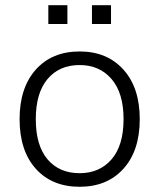

<svg xmlns="http://www.w3.org/2000/svg" viewBox="-20 -707 610 735"><path d="M55 0ZM55 0ZM285 8Q179 8 117 -61Q55 -130 55 -251Q55 -371 117 -440.5Q179 -510 285 -510Q390 -510 452.5 -440.5Q515 -371 515 -251Q515 -130 452.5 -61Q390 8 285 8ZM285 -44Q361 -44 407 -97Q453 -150 453 -251Q453 -351 407 -404.5Q361 -458 285 -458Q207 -458 162 -404.5Q117 -351 117 -251Q117 -150 162 -97Q207 -44 285 -44ZM332 -615V-687H405V-615ZM165 -615V-687H238V-615Z"/></svg>

Font: Winston Light
Style: Regular
Weight: 300
Designer: Original fonts by Vernon Adams / Changes by Cristiano Sobral
Foundry: Original fonts by Vernon Adams / Changes by Cristiano Sobral
Version: Version 2.503;July 17, 2020;FontCreator 13.0.0.2655 64-bit